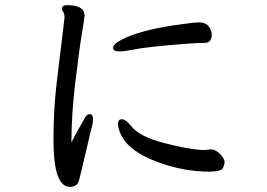

<svg xmlns="http://www.w3.org/2000/svg" viewBox="-20 -724 1040 747"><path d="M799 -56Q828 -58 839 -62.5Q850 -67 854 -92Q854 -106 837 -124Q820 -142 801 -143L772 -140Q712 -143 616.5 -168Q521 -193 489 -235Q469 -260 454 -260Q439 -260 439 -242Q439 -229 446 -211Q473 -138 592 -94Q693 -56 799 -56ZM445 -524Q465 -524 501.5 -531.5Q538 -539 635.5 -548Q733 -557 776 -557Q804 -557 804 -591Q804 -605 792.5 -620.5Q781 -636 757 -637Q733 -637 659.5 -626Q586 -615 535 -600.5Q484 -586 452 -569Q420 -552 420 -537Q420 -524 445 -524ZM252 3Q278 3 286 -18Q289 -27 294 -48.5Q299 -70 306 -98.5Q313 -127 319.5 -156Q326 -185 331 -206Q336 -227 339 -237Q342 -247 342 -261Q342 -280 328 -280Q315 -280 304 -254Q301 -248 282 -216Q265 -185 258 -170V-177Q258 -281 274 -412Q290 -543 299.5 -599Q309 -655 309 -664Q309 -704 239 -704Q221 -703 221 -690Q221 -684 226 -677.5Q231 -671 231 -655Q227 -617 220 -563Q213 -509 200.5 -402Q188 -295 188 -180Q188 3 252 3Z"/></svg>

Font: LXGW WenKai Mono TC
Style: Bold
Weight: 700
Designer: LXGW / Fontworks Inc.
Foundry: LXGW / Fontworks Inc.
Version: Version 1.330